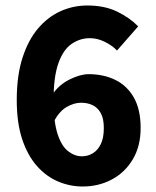

<svg xmlns="http://www.w3.org/2000/svg" viewBox="-20 -667 568 699"><path d="M281 12Q235 12 192 -6Q149 -24 115 -62Q81 -100 61 -159.5Q41 -219 41 -303Q41 -392 62 -457Q83 -522 119 -564Q155 -606 201 -626.5Q247 -647 298 -647Q361 -647 407 -624.5Q453 -602 483 -571L406 -483Q389 -501 362 -514.5Q335 -528 307 -528Q271 -528 240.5 -507Q210 -486 192.5 -436.5Q175 -387 175 -303Q175 -224 189.5 -179.5Q204 -135 228 -116.5Q252 -98 278 -98Q300 -98 318 -109Q336 -120 347 -142.5Q358 -165 358 -201Q358 -235 347 -255Q336 -275 317.5 -284Q299 -293 275 -293Q250 -293 223.5 -278Q197 -263 176 -225L169 -321Q194 -358 233 -377.5Q272 -397 303 -397Q357 -397 400 -376Q443 -355 467.5 -311.5Q492 -268 492 -201Q492 -135 463.5 -87Q435 -39 387 -13.5Q339 12 281 12Z"/></svg>

Font: Source Sans 3 ExtraLight
Style: Bold
Weight: 700
Version: Version 3.052;hotconv 1.1.0;makeotfexe 2.6.0